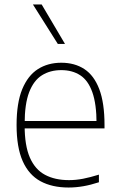

<svg xmlns="http://www.w3.org/2000/svg" viewBox="-20 -828 532 857"><path d="M286 9Q212.5 9 160.5 -19.2Q108.5 -47.5 81.2 -109Q54 -170.5 54 -270Q54 -368.5 79.2 -429.8Q104.5 -491 149.2 -519.5Q194 -548 253.5 -548Q313.5 -548 356.8 -519.5Q400 -491 423.2 -429.8Q446.5 -368.5 446.5 -270V-255H70.5V-288H424.5L411 -275Q411 -363.5 392.2 -416.2Q373.5 -469 338.2 -492Q303 -515 253.5 -515Q204 -515 167.2 -492Q130.5 -469 110.2 -416.5Q90 -364 90 -275V-267.5Q90 -178.5 113.2 -125Q136.5 -71.5 180.8 -47.8Q225 -24 288 -24Q318.5 -24 350.8 -30.2Q383 -36.5 421.5 -48.5V-14.5Q385 -2.5 352 3.2Q319 9 286 9ZM238 -632 127 -808H166L270 -632Z"/></svg>

Font: Encode Sans Condensed Thin Thin
Style: Regular
Weight: 250
Version: Version 3.002